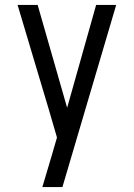

<svg xmlns="http://www.w3.org/2000/svg" viewBox="-20 -755 540 775"><path d="M151 0Q160 -30 169 -60.5Q178 -91 187 -121L210 -200Q202 -228 193.5 -256.5Q185 -285 177 -313L51 -735H132L251 -320L368 -735H449L232 0Z"/></svg>

Font: Iosevka MaddieWtf
Style: Regular
Weight: 400
Monospace: yes
Designer: Belleve Invis
Foundry: Belleve Invis
Version: Version 31.3.0; ttfautohint (v1.8.3)